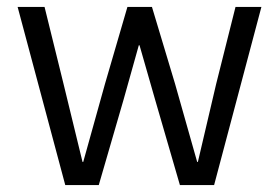

<svg xmlns="http://www.w3.org/2000/svg" viewBox="-20 -536 808 556"><path d="M169 0H266L338 -248L382 -405H384L429 -248L501 0H600L737 -516H662L606 -293L553 -67H551L487 -293L420 -516H349L284 -293L221 -67H219L164 -293L109 -516H31Z"/></svg>

Font: IBM Plex Arabic
Style: Regular
Weight: 400
Designer: Mike Abbink, Paul van der Laan, Pieter van Rosmalen, Wael Morcos, Khajak Apelian
Foundry: Bold Monday
Version: Version 1.0